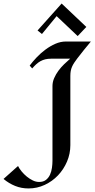

<svg xmlns="http://www.w3.org/2000/svg" viewBox="-103 -935 540 1086"><path d="M411.1 -700.2Q391.1 -675.8 371.3 -651.9Q351.6 -627.9 333 -603Q323.2 -590.3 316.2 -579.3Q309.1 -568.4 304.2 -557.1Q299.3 -545.9 297.1 -533.2Q294.9 -520.5 294.9 -504.9V-113.8Q294.9 -65.4 276.1 -21.2Q257.3 22.9 225.1 56.9Q192.9 90.8 149.9 110.8Q106.9 130.9 58.1 130.9Q18.1 130.9 -17.3 116.7Q-52.7 102.5 -83 77.1L-1 3.9Q6.3 19 19.5 34.9Q32.7 50.8 48.8 64Q64.9 77.1 82.8 85.7Q100.6 94.2 118.2 94.2Q142.1 94.2 157 82.5Q171.9 70.8 179.9 53Q188 35.2 190.9 13.9Q193.8 -7.3 193.8 -25.9V-448.2Q193.8 -471.2 203.4 -493.2Q212.9 -515.1 227.5 -534.9Q242.2 -554.7 259.8 -571.8Q277.3 -588.9 293.9 -603H186Q167.5 -603 152.8 -599.4Q138.2 -595.7 125.7 -588.9Q113.3 -582 102.1 -571.8Q90.8 -561.5 79.1 -547.9L64.9 -564Q81.5 -586.4 104.5 -610.6Q127.4 -634.8 154.1 -654.5Q180.7 -674.3 210.2 -687.3Q239.7 -700.2 270 -700.2ZM134.3 -742.7 109.4 -762.7 245.6 -915 385.3 -782.7 336.4 -731 217.3 -843.8Z"/></svg>

Font: Redressed
Style: Regular
Weight: 400
Designer: Astigmatic (AOETI)
Foundry: Astigmatic (AOETI)
Version: Version 1.000